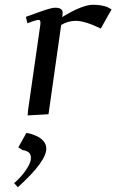

<svg xmlns="http://www.w3.org/2000/svg" viewBox="-20 -476 485 800"><path d="M39.1 287.1Q52.2 275.4 65.4 261.5Q78.6 247.6 93.8 223.6Q108.9 199.7 108.9 182.1Q108.9 164.6 97.2 157.2Q85.4 149.9 75.2 149.9L56.2 138.2L89.8 78.1Q95.2 78.1 107.2 81.5Q119.1 85 134.8 92Q150.4 99.1 161.6 112.5Q172.9 126 172.9 143.1Q172.9 197.3 54.2 304.2ZM87.9 -405.8Q151.9 -429.2 174.6 -436.5Q197.3 -443.8 210.9 -443.8Q241.2 -443.8 241.2 -421.9Q241.2 -416 240.2 -411.1L238.8 -404.8Q323.2 -456.1 367.2 -456.1Q400.9 -456.1 426.8 -446.8L444.8 -437L399.9 -356.9Q334 -389.2 295.9 -389.2Q263.7 -389.2 234.9 -372.1L182.1 0L95.2 4.9L97.2 -19L147.9 -372.1Q150.9 -393.1 141.1 -393.1Q129.9 -393.1 94.2 -378.9Z"/></svg>

Font: Dehuti
Style: Bold-Italic
Weight: 700
Version: Version 1.2